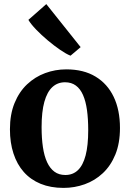

<svg xmlns="http://www.w3.org/2000/svg" viewBox="-20 -906 634 937"><path d="M28.5 -275Q28.5 -348 51 -403Q73.5 -458 112.2 -494.5Q151 -531 200.2 -549.2Q249.5 -567.5 303.5 -567.5Q388 -567.5 446.2 -532.2Q504.5 -497 535 -433Q565.5 -369 565.5 -281.5Q565.5 -207 543 -152Q520.5 -97 481.8 -60.8Q443 -24.5 393.5 -6.8Q344 11 290 11Q227 11 178.2 -9Q129.5 -29 96.2 -66.5Q63 -104 45.8 -156.8Q28.5 -209.5 28.5 -275ZM299 -52Q335.5 -52 360.2 -75.5Q385 -99 397.8 -147.5Q410.5 -196 410.5 -271Q410.5 -325.5 404.5 -368.8Q398.5 -412 385.2 -442.2Q372 -472.5 350.2 -488.5Q328.5 -504.5 297.5 -504.5Q261 -504.5 235.5 -481Q210 -457.5 196.5 -409.2Q183 -361 183 -285.5Q183 -231 189.5 -187.5Q196 -144 210 -114Q224 -84 245.8 -68Q267.5 -52 299 -52ZM323.5 -634.5Q303 -642.5 273.5 -662.8Q244 -683 213 -709Q182 -735 156.5 -761.5Q131 -788 118.5 -809L206 -886L373.5 -676L324.5 -634.5Z"/></svg>

Font: Merriweather 24pt
Style: Bold
Weight: 700
Designer: Eben Sorkin
Foundry: Eben Sorkin
Version: Version 2.100